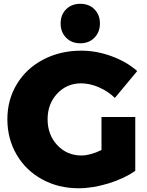

<svg xmlns="http://www.w3.org/2000/svg" viewBox="-20 -982 780 1016"><path d="M479.7 -782.5Q450.7 -752.9 404.8 -752.9Q358.9 -752.9 329.8 -782.5Q300.8 -812 300.8 -857.9Q300.8 -903.8 329.8 -932.9Q358.9 -961.9 404.8 -961.9Q450.7 -961.9 479.7 -932.9Q508.8 -903.8 508.8 -857.9Q508.8 -812 479.7 -782.5ZM517.1 -188V-362.8H695.8V-78.1Q638.7 -37.6 554.9 -11.7Q471.2 14.2 396 14.2Q289.1 14.2 202.9 -33Q116.7 -80.1 67.9 -163.8Q19 -247.6 19 -351.1Q19 -454.1 69.3 -537.1Q119.6 -620.1 209.2 -667Q298.8 -713.9 410.2 -713.9Q490.2 -713.9 570.3 -684.6Q650.4 -655.3 706.1 -606L587.9 -463.9Q551.8 -499 503.4 -520Q455.1 -541 409.2 -541Q333.5 -541 282.7 -486.6Q231.9 -432.1 231.9 -351.1Q231.9 -268.6 283.2 -213.9Q334.5 -159.2 411.1 -159.2Q456.5 -159.2 517.1 -188Z"/></svg>

Font: Montserrat arm ExtraBold
Style: Regular
Weight: 800
Designer: Julieta Ulanovsky
Foundry: Julieta Ulanovsky
Version: Version 6.000;PS 006.000;hotconv 1.0.88;makeotf.lib2.5.64775